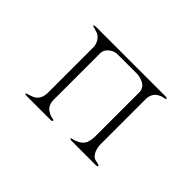

<svg xmlns="http://www.w3.org/2000/svg" viewBox="-97 -911 1194 1194"><g transform="rotate(45 500.0 -313.5)"><path d="M414 -592Q402 -592 386.5 -588Q371 -584 351.5 -567Q332 -550 330 -522V-112Q330 -88 338.5 -70Q347 -52 361 -43Q375 -34 384.5 -30Q394 -26 402 -25Q420 -23 420 -16Q420 -9 402 -9H196Q178 -9 178 -16Q178 -17 225 -33Q241 -38 257 -58Q273 -78 274 -116V-524Q270 -553 254.5 -572Q239 -591 222 -596.5Q205 -602 191.5 -605.5Q178 -609 178 -611Q178 -618 196 -618H804Q822 -618 822 -611Q822 -606 802 -603Q782 -600 759.5 -583.5Q737 -567 732 -528V-112Q736 -76 749.5 -55Q763 -34 779 -30L806 -24Q818 -21 818 -16Q818 -9 800 -9H594Q574 -9 574 -16Q574 -19 589.5 -22Q605 -25 628 -37Q651 -49 664 -74Q672 -96 674 -124V-526Q669 -582 586 -592Z"/></g></svg>

Font: cwTeXMing
Style: Medium
Weight: 500
Version: Version 1.17